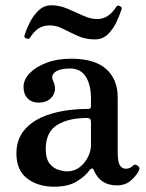

<svg xmlns="http://www.w3.org/2000/svg" viewBox="-20 -694 552 726"><path d="M184 12Q124 12 83 -19Q42 -50 42 -114Q42 -170 76.5 -207.5Q111 -245 172.5 -263.5Q234 -282 313 -282Q324 -282 324 -292V-320Q324 -373 304.5 -404Q285 -435 244 -435Q207 -435 189 -422Q171 -409 181 -388Q196 -355 179 -330.5Q162 -306 125 -306Q100 -306 84.5 -322Q69 -338 69 -365Q69 -393 92 -417Q115 -441 155.5 -456.5Q196 -472 249 -472Q338 -472 381.5 -433Q425 -394 425 -326V-120Q425 -81 433.5 -68.5Q442 -56 455 -56Q464 -56 470.5 -59Q477 -62 481 -66Q492 -77 503 -65Q508 -61 507 -55Q506 -49 502 -43Q489 -22 470 -7.5Q451 7 422 7Q359 7 335 -50Q332 -58 327.5 -57Q323 -56 319 -51Q302 -27 269.5 -7.5Q237 12 184 12ZM233 -46Q261 -46 281.5 -62Q302 -78 313 -101Q324 -124 324 -144V-233Q324 -248 310 -248Q238 -248 195.5 -221Q153 -194 153 -131Q153 -93 168 -75Q183 -57 202 -51.5Q221 -46 233 -46ZM338 -545Q303 -545 273.5 -558.5Q244 -572 218.5 -585Q193 -598 168 -598Q143 -598 125 -586Q107 -574 92 -549Q88 -546 80 -548.5Q72 -551 72 -558Q80 -584 93.5 -610.5Q107 -637 127 -655.5Q147 -674 174 -674Q205 -674 235.5 -661Q266 -648 294 -635Q322 -622 347 -622Q369 -622 387 -633.5Q405 -645 421 -670Q424 -675 433 -671Q442 -667 440 -660Q433 -638 420.5 -611Q408 -584 388 -564.5Q368 -545 338 -545Z"/></svg>

Font: Zen Old Mincho
Style: Bold
Weight: 700
Designer: Yoshimichi Ohira
Foundry: Positype
Version: Version 1.500